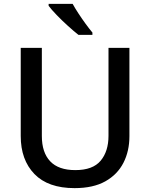

<svg xmlns="http://www.w3.org/2000/svg" viewBox="-20 -961 776 991"><path d="M648 -258Q648 -181 617 -120.5Q586 -60 523.5 -25Q461 10 365 10Q228 10 157.5 -63Q87 -136 87 -259V-714H196V-259Q196 -174 239 -128.5Q282 -83 369 -83Q459 -83 499.5 -131.5Q540 -180 540 -260V-714H648ZM355 -941Q367 -919 385 -891.5Q403 -864 422 -838Q441 -812 457 -793V-781H385Q362 -799 331 -827Q300 -855 272.5 -883.5Q245 -912 231 -931V-941Z"/></svg>

Font: Noto Sans Khmer UI Medium
Style: Regular
Weight: 500
Designer: Danh Hong and the Monotype Design Team
Foundry: Monotype Imaging Inc.
Version: Version 2.002; ttfautohint (v1.8.4.7-5d5b)